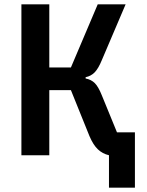

<svg xmlns="http://www.w3.org/2000/svg" viewBox="-20 -718 680 888"><path d="M394 -88 308 -301H208V0H79V-698H208V-406H308L432 -698H561L451 -440Q435 -401 418 -383.5Q401 -366 376 -361V-355Q402 -350 418.5 -333.5Q435 -317 451 -277L521 -106H604V150H484V0Q454 -7 432.5 -27.5Q411 -48 394 -88Z"/></svg>

Font: Writer SemiBold
Style: Regular
Weight: 600
Monospace: yes
Designer: Mike Abbink, Paul van der Laan, Pieter van Rosmalen
Foundry: Bold Monday
Version: Version 2.001 2020